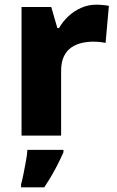

<svg xmlns="http://www.w3.org/2000/svg" viewBox="-20 -579 501 820"><path d="M391 -559Q404 -559 420 -557.5Q436 -556 445 -554L431 -396Q422 -398 408 -399.5Q394 -401 377 -401Q353 -401 329 -395.5Q305 -390 285 -376.5Q265 -363 253 -338.5Q241 -314 241 -275V0H72V-549H199L225 -459H232Q248 -487 272 -509.5Q296 -532 326.5 -545.5Q357 -559 391 -559ZM251 71Q240 96 228 120Q216 144 201.5 169Q187 194 169 221H70V208Q76 187 81 160.5Q86 134 91 107.5Q96 81 97 61H251Z"/></svg>

Font: Noto Sans Hebrew ExtraBold
Style: Regular
Weight: 800
Designer: Monotype Design Team
Foundry: Monotype Imaging Inc.
Version: Version 2.003